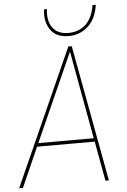

<svg xmlns="http://www.w3.org/2000/svg" viewBox="-79 -1062 734 1108"><g transform="rotate(-5 288.0 -508.0)"><path d="M519 -850ZM348 -850Q282 -850 249.5 -889Q217 -928 217 -985Q217 -1000 219 -1016H236Q234 -1001 234 -987Q234 -933 263 -900.5Q292 -868 348 -868Q407 -868 447.5 -904.5Q488 -941 500 -1016H519Q507 -935 460 -892.5Q413 -850 348 -850ZM506 0H486L444 -230H110L8 0H-14L340 -790H360ZM440 -250 347 -760 119 -250Z"/></g></svg>

Font: Tanohe Sans Thin
Style: Italic
Weight: 100
Designer: Village Type and Design LLC & Cristiano Sobral
Foundry: Cooper Hewitt Smithsonian Design Museum
Version: Version 1.00;September 29, 2021;FontCreator 13.0.0.2655 64-b